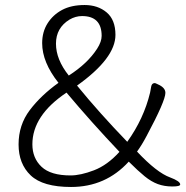

<svg xmlns="http://www.w3.org/2000/svg" viewBox="-20 -730 740 765"><path d="M440 -591Q440 -498 287 -389Q375 -281 487 -165Q553 -257 578 -361Q580 -372 582.5 -385.5Q585 -399 597 -399Q599 -399 609 -394Q639 -381 639 -360Q639 -328 564 -188Q545 -152 526 -126Q605 -42 658 -23Q698 -8 698 5Q698 13 666.5 13Q635 13 609 3.5Q583 -6 556.5 -27.5Q530 -49 493 -86Q401 15 263 15Q151 15 102.5 -31Q54 -77 54 -154.5Q54 -232 98.5 -291Q143 -350 213 -400Q148 -482 148 -558Q148 -603 169.5 -637Q191 -671 227.5 -690.5Q264 -710 317 -710Q370 -710 405 -680.5Q440 -651 440 -591ZM254 -429Q329 -477 367 -536Q385 -564 385 -587Q385 -666 307 -666Q281 -666 257 -652Q203 -619 203 -556Q203 -493 254 -429ZM245 -361Q109 -270 109 -155Q109 -100 145.5 -65.5Q182 -31 261 -31Q301 -31 354.5 -51.5Q408 -72 456 -125Q344 -243 245 -361Z"/></svg>

Font: ToneOZ-Pinyin-WenKai-Light
Style: Light
Weight: 300
Designer: Fontworks Inc.
Foundry: ToneOZ
Version: Version 0.240331